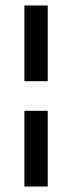

<svg xmlns="http://www.w3.org/2000/svg" viewBox="-20 -708 263 700"><path d="M69 -412V-688H154V-412ZM154 -304V-28H69V-304Z"/></svg>

Font: Almarai ExtraBold
Style: Regular
Weight: 800
Designer: Boutros International 2019
Foundry: Created by Boutros International 2019
Version: Version 1.10